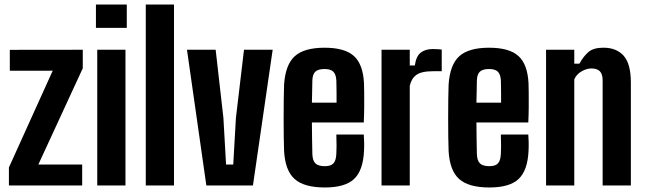

<svg xmlns="http://www.w3.org/2000/svg" viewBox="-20 -820 2852 849"><path d="M19.4 0V-79.5L213.1 -507.4L23.4 -507.1V-599.6L346 -600V-518.1L149.6 -92.6H343.4V0Z M404.2 -696.9V-800H540.6V-696.9ZM410 0V-600H534.8V0Z M624.6 0V-800H749.4V0Z M892.4 0 806.8 -600H933.6L967.9 -298.5L979.6 -92.6H1011.4L1023.2 -298.5L1058.9 -600H1185.7L1098.5 0Z M1416.5 9Q1324.5 9 1282.7 -28.5Q1241 -66 1236.2 -152Q1235.2 -176.1 1234.7 -214.8Q1234.2 -253.6 1234.2 -297.5Q1234.2 -341.3 1234.7 -381.1Q1235.2 -420.9 1236.2 -446.3Q1242.1 -534 1283.5 -571.5Q1324.9 -609 1415.1 -609Q1504.6 -609 1545 -572.3Q1585.5 -535.6 1589.6 -451.2Q1590.1 -438.8 1590.4 -410.4Q1590.7 -382 1590.5 -346.8Q1590.2 -311.5 1588.6 -278.4H1359.2Q1359.2 -243.6 1359.9 -208.7Q1360.7 -173.8 1361.2 -139.1Q1362.2 -109.4 1374.9 -97.3Q1387.6 -85.2 1416.3 -85.2Q1442.6 -85.2 1454.1 -97.3Q1465.7 -109.4 1467.2 -139.1Q1468.2 -153 1468.2 -175.4Q1468.2 -197.8 1467.2 -225H1588.6Q1589.7 -214.7 1590.2 -192.1Q1590.6 -169.5 1589.6 -152Q1585.5 -66 1545.6 -28.5Q1505.7 9 1416.5 9ZM1359.2 -365.9H1468.2Q1468.3 -388 1468.2 -408.4Q1468 -428.9 1467.7 -444Q1467.4 -459 1467.2 -464.9Q1465.7 -491.6 1453.7 -503.2Q1441.7 -514.8 1415.1 -514.8Q1386.9 -514.8 1374.5 -503.2Q1362.2 -491.6 1361.2 -464.9Q1360.7 -439.4 1360.3 -414.9Q1359.9 -390.4 1359.2 -365.9Z M1667.1 0V-600H1791.9V-530.4H1814.3Q1820 -571.4 1840.5 -587.3Q1861 -603.2 1893.8 -603.2Q1905.4 -603.2 1916.3 -602.4Q1927.3 -601.6 1933.3 -600.9V-505.1H1895.4Q1842.5 -505.1 1820.4 -488.2Q1798.2 -471.3 1791.9 -439.8V0Z M2144 9Q2052 9 2010.2 -28.5Q1968.5 -66 1963.7 -152Q1962.7 -176.1 1962.2 -214.8Q1961.7 -253.6 1961.7 -297.5Q1961.7 -341.3 1962.2 -381.1Q1962.7 -420.9 1963.7 -446.3Q1969.6 -534 2011 -571.5Q2052.4 -609 2142.6 -609Q2232.1 -609 2272.5 -572.3Q2313 -535.6 2317.1 -451.2Q2317.6 -438.8 2317.9 -410.4Q2318.2 -382 2318 -346.8Q2317.7 -311.5 2316.1 -278.4H2086.7Q2086.7 -243.6 2087.4 -208.7Q2088.2 -173.8 2088.7 -139.1Q2089.7 -109.4 2102.4 -97.3Q2115.1 -85.2 2143.8 -85.2Q2170.1 -85.2 2181.6 -97.3Q2193.2 -109.4 2194.7 -139.1Q2195.7 -153 2195.7 -175.4Q2195.7 -197.8 2194.7 -225H2316.1Q2317.2 -214.7 2317.7 -192.1Q2318.1 -169.5 2317.1 -152Q2313 -66 2273.1 -28.5Q2233.2 9 2144 9ZM2086.7 -365.9H2195.7Q2195.8 -388 2195.7 -408.4Q2195.5 -428.9 2195.2 -444Q2194.9 -459 2194.7 -464.9Q2193.2 -491.6 2181.2 -503.2Q2169.2 -514.8 2142.6 -514.8Q2114.4 -514.8 2102 -503.2Q2089.7 -491.6 2088.7 -464.9Q2088.2 -439.4 2087.8 -414.9Q2087.4 -390.4 2086.7 -365.9Z M2394.6 0V-600H2519.4V-538.5H2542Q2560.9 -572.4 2583 -590.8Q2605.2 -609.1 2648.1 -609.1Q2705.9 -609.1 2737.7 -573.6Q2769.4 -538.1 2769.6 -455.2V0H2644.8V-465.6Q2644.6 -492.5 2632.4 -504.9Q2620.2 -517.3 2595.6 -517.3Q2573.8 -517.3 2551.3 -504.3Q2528.7 -491.3 2519.4 -468.9V0Z"/></svg>

Font: Big Shoulders Thin
Style: Regular
Weight: 100
Designer: Patric King
Foundry: XO Type Co
Version: Version 2.002